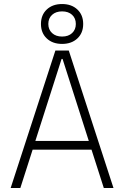

<svg xmlns="http://www.w3.org/2000/svg" viewBox="-20 -948 626 968"><path d="M33.7 0 259.3 -693.4H326.7L552.2 0H503.4L441.4 -193.4H144.5L82.5 0ZM158.2 -237.3H427.7L295.4 -650.9H290.5ZM293 -726.6Q245.1 -726.6 215.8 -754.2Q186.5 -781.7 186.5 -827.1Q186.5 -872.6 215.8 -900.1Q245.1 -927.7 293 -927.7Q340.8 -927.7 370.1 -900.1Q399.4 -872.6 399.4 -827.1Q399.4 -781.7 370.1 -754.2Q340.8 -726.6 293 -726.6ZM293 -763.7Q324.7 -763.7 343.5 -781.2Q362.3 -798.8 362.3 -827.1Q362.3 -856 343.5 -873.3Q324.7 -890.6 293 -890.6Q261.7 -890.6 242.7 -873.3Q223.6 -856 223.6 -827.1Q223.6 -798.8 242.7 -781.2Q261.7 -763.7 293 -763.7Z"/></svg>

Font: Cascadia Code NF ExtraLight
Style: Regular
Weight: 200
Monospace: yes
Designer: Aaron Bell
Foundry: Saja Typeworks
Version: Version 2404.023; ttfautohint (v1.8.4)